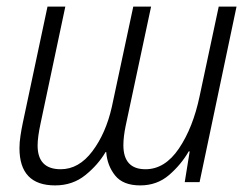

<svg xmlns="http://www.w3.org/2000/svg" viewBox="-20 -552 757 582"><path d="M300 -91H302Q305 -50 329 -20Q353 10 405 10Q456 10 492.5 -21.5Q529 -53 552 -93H555L540 0H585L697 -532H643L585 -260Q565 -165 522.5 -102Q480 -39 421 -39Q354 -39 354 -112Q354 -137 361 -171L438 -532H384L319 -228Q301 -148 260 -93.5Q219 -39 164 -39Q94 -39 94 -111Q94 -136 103 -178L178 -532H124L49 -179Q45 -160 42 -140Q39 -120 39 -103Q39 10 147 10Q200 10 238.5 -21Q277 -52 300 -91Z"/></svg>

Font: Noto Sans UI SemiCondensed Light
Style: Italic
Weight: 300
Width: 4
Designer: Monotype Design Team
Foundry: Monotype Imaging Inc.
Version: 1.001